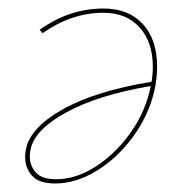

<svg xmlns="http://www.w3.org/2000/svg" viewBox="-20 -428 432 451"><path d="M349 -272Q349 -241 342 -212Q328 -155 291.5 -105.5Q255 -56 206.5 -26.5Q158 3 110 3Q72 3 55.5 -15Q39 -33 39 -60Q39 -66 41 -78Q51 -128 127 -171Q203 -214 336 -236Q339 -254 339 -271Q339 -329 308 -363.5Q277 -398 223 -398Q148 -398 80 -350L73 -358Q143 -408 223 -408Q282 -408 315.5 -371.5Q349 -335 349 -272ZM331 -212 334 -226Q211 -205 136.5 -164.5Q62 -124 52 -78Q50 -68 50 -61Q50 -39 64 -23Q78 -7 112 -7Q158 -7 203.5 -36Q249 -65 283.5 -112Q318 -159 331 -212Z"/></svg>

Font: Ysabeau Infant Hairline
Style: Italic
Weight: 100
Italic angle: -12°
Designer: Christian Thalmann (Catharsis Fonts)
Version: Version 0.003